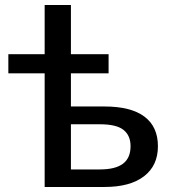

<svg xmlns="http://www.w3.org/2000/svg" viewBox="-20 -744 683 764"><path d="M608.4 -162.1Q608.4 -85 553 -42.5Q497.6 0 396 0H157.7V-452.1H13.2V-528.3H157.7V-724.1H262.2V-528.3H412.1V-452.1H262.2V-320.3H395.5Q501 -320.3 554.7 -280Q608.4 -239.7 608.4 -162.1ZM262.2 -69.8H377.4Q439 -69.8 469.2 -92.5Q499.5 -115.2 499.5 -162.1Q499.5 -205.1 471.2 -227.3Q442.9 -249.5 377.9 -249.5H262.2Z"/></svg>

Font: Arimo Medium
Style: Regular
Weight: 500
Designer: Steve Matteson
Foundry: Monotype Imaging Inc.
Version: Version 1.33